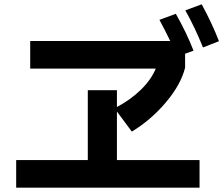

<svg xmlns="http://www.w3.org/2000/svg" viewBox="-20 -900 1040 890"><path d="M915 -880Q963 -792 995 -709L921 -680Q882 -776 839 -852ZM522 -383V-158H905V-30H55V-158H387V-482H522V-404Q586 -438 633.5 -484.5Q681 -531 702 -582H120V-710H769Q746 -758 719 -808L795 -836Q845 -748 877 -665L838 -651V-586Q818 -507 748.5 -425Q679 -343 591 -290Z"/></svg>

Font: IBM Plex Sans JP
Style: Bold
Weight: 700
Designer: Mike Abbink; Paul van der Laan; Pieter van Rosmalen; Wujin Sim; Yejin Wi; Jinhee Kim; Boomi Park; Yona Kim; Kichan Ma
Foundry: Sandoll Inc.
Version: Version 1.001